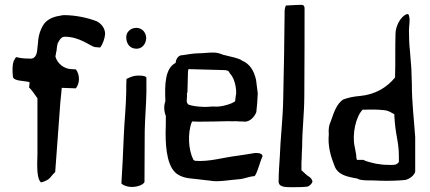

<svg xmlns="http://www.w3.org/2000/svg" viewBox="-20 -767 1790 800"><path d="M34 -446C39 -429 77 -431 103 -425V-421C103 -417 102 -411 101 -403C111 -393 123 -377 135 -359L136 -357V-124L135 -87C135 -59 136 -18 151 -7C169 -11 186 -20 194 -33L202 -42L210 -50L229 -308C230 -327 232 -350 235 -376C236 -380 236 -385 236 -390L237 -395V-401L294 -399H296C303 -407 309 -422 309 -438C309 -454 304 -468 296 -478C289 -478 278 -479 277 -479C247 -480 219 -502 211 -531V-532C211 -536 213 -541 213 -542C213 -550 216 -553 216 -559V-560C217 -569 218 -579 221 -589H222C226 -597 234 -614 250 -614C311 -614 353 -577 374 -571L397 -569C408 -581 417 -609 418 -625C418 -648 404 -667 384 -678C343 -694 292 -704 246 -704C242 -704 236 -703 228 -701C198 -697 171 -683 158 -659C148 -641 142 -624 139 -599V-595C138 -583 136 -572 135 -558C133 -539 126 -519 101 -523C84 -523 66 -524 49 -529C45 -528 42 -523 40 -517H39C31 -501 31 -472 34 -446ZM418 -625Z M486 -3C486 0 502 11 528 12C552 12 575 4 582 -8C582 -72 583 -146 583 -220C584 -275 589 -327 590 -382V-443C590 -445 587 -453 552 -452C537 -452 521 -445 507 -438C506 -422 506 -402 506 -384C505 -320 498 -259 496 -206C493 -122 489 -57 486 -6ZM486 -11ZM506 -612C506 -585 521 -564 549 -564C571 -564 587 -582 589 -605V-612C587 -632 573 -650 549 -651H547C523 -650 506 -633 506 -612ZM589 -605Z M669 -345C662 -327 663 -303 671 -284V-281C671 -257 671 -235 670 -213C670 -141 679 -66 721 -40C750 -21 784 -24 831 -17L858 -14C886 -8 936 -17 973 -20C997 -21 1014 -31 1039 -33C1049 -33 1066 -103 1073 -113C1078 -129 1051 -132 1033 -128C1017 -125 995 -122 969 -118C910 -111 851 -92 793 -97H792C790 -99 784 -102 785 -102V-104C765 -141 761 -213 779 -258L781 -261H784C791 -261 796 -260 804 -260C832 -260 901 -261 929 -262C941 -262 953 -261 963 -262H964C971 -261 977 -261 983 -261C987 -261 991 -261 1001 -260C1022 -261 1040 -279 1048 -300C1051 -326 1053 -349 1054 -378C1052 -397 1049 -414 1047 -434C1038 -474 1020 -502 987 -515V-516C971 -525 946 -530 913 -538H912C899 -543 884 -549 866 -548C847 -548 826 -545 809 -545C786 -545 762 -540 740 -537H739C724 -537 714 -523 712 -507V-505C668 -483 666 -416 669 -347ZM670 -213ZM758 -344V-345C758 -354 760 -367 759 -377V-379C760 -381 760 -380 761 -382L763 -461C763 -467 764 -474 765 -479L912 -475C924 -475 934 -473 937 -462C952 -447 962 -420 964 -387V-378C963 -375 962 -363 960 -348V-347C958 -342 953 -341 949 -339H948V-338C930 -330 899 -321 873 -323C856 -324 843 -320 822 -322C803 -323 782 -325 766 -331L765 -332H764C761 -335 759 -339 758 -344ZM822 -322Z M1141 -16C1138 12 1164 13 1194 13C1215 13 1237 13 1258 11C1268 10 1278 1 1282 -10C1281 -18 1276 -25 1269 -30C1258 -36 1248 -47 1238 -56L1236 -57V-84C1236 -91 1236 -96 1237 -106C1237 -122 1238 -139 1239 -156C1239 -230 1248 -291 1248 -372C1249 -507 1249 -641 1249 -733C1249 -740 1246 -747 1235 -747C1226 -747 1212 -746 1171 -744C1169 -739 1166 -730 1166 -722C1165 -607 1163 -477 1160 -353C1159 -277 1148 -184 1146 -117C1144 -84 1141 -47 1141 -17ZM1239 -156Z M1350 -207C1345 -158 1359 -113 1373 -78C1386 -39 1423 -31 1469 -23H1470V-22C1489 -12 1529 -17 1566 -14C1601 -13 1634 -14 1668 -17C1686 -21 1704 -34 1710 -51V-196C1705 -268 1696 -341 1696 -418L1694 -481L1688 -556C1685 -582 1684 -611 1684 -640C1684 -662 1690 -685 1684 -701V-702C1683 -708 1680 -709 1675 -708C1649 -699 1628 -657 1628 -627C1626 -568 1628 -505 1626 -446V-444L1625 -443C1593 -404 1545 -373 1479 -367C1453 -365 1430 -360 1409 -352C1384 -334 1373 -305 1358 -261C1351 -247 1348 -229 1350 -207ZM1458 -155C1446 -208 1463 -282 1491 -310H1493C1523 -311 1554 -311 1580 -308C1601 -306 1609 -298 1623 -291V-288C1627 -202 1642 -179 1642 -117V-92L1641 -91C1631 -77 1616 -80 1599 -80C1580 -80 1562 -82 1546 -85C1532 -89 1510 -92 1494 -101H1467C1465 -108 1464 -113 1464 -123ZM1566 -9ZM1694 -476ZM1710 -191Z"/></svg>

Font: Vapor
Style: Lit
Weight: 300
Foundry: Cannot Into Space Fonts
Version: Version 0.179